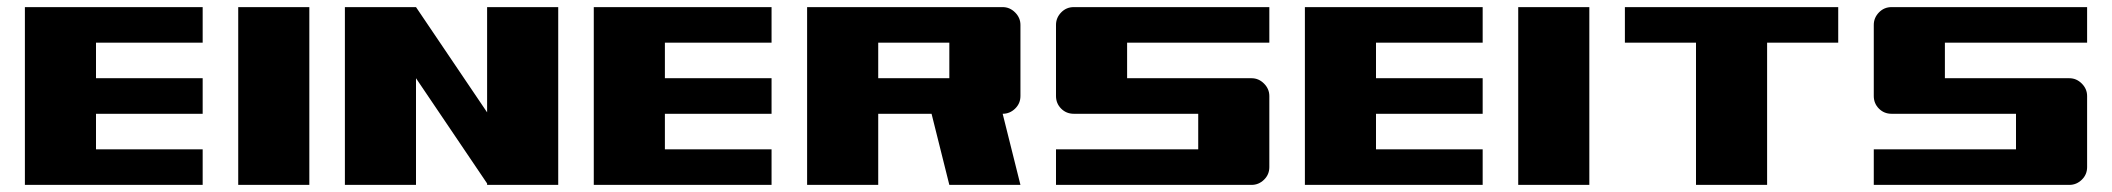

<svg xmlns="http://www.w3.org/2000/svg" viewBox="-20 -520 5940 540"><path d="M50 -500H550V-400H250V-300H550V-200H250V-100H550V0H50Z M650 -500H850V0H650Z M950 -500H1150L1350 -204V-500H1550V0H1350V-4L1150 -300V0H950Z M1650 -500H2150V-400H1850V-300H2150V-200H1850V-100H2150V0H1650Z M2250 -500H2800Q2820 -500 2835 -485Q2850 -470 2850 -450V-250Q2850 -229 2835 -214.5Q2820 -200 2800 -200L2850 0H2650L2600 -200H2450V0H2250ZM2450 -400V-300H2650V-400Z M3550 -500V-400H3150V-300H3500Q3520 -300 3535 -285Q3550 -270 3550 -250V-50Q3550 -29 3535 -14.5Q3520 0 3500 0H2950V-100H3350V-200H3000Q2979 -200 2964.5 -214.5Q2950 -229 2950 -250V-450Q2950 -470 2964.5 -485Q2979 -500 3000 -500Z M3650 -500H4150V-400H3850V-300H4150V-200H3850V-100H4150V0H3650Z M4250 -500H4450V0H4250Z M4550 -500H5150V-400H4950V0H4750V-400H4550Z M5850 -500V-400H5450V-300H5800Q5820 -300 5835 -285Q5850 -270 5850 -250V-50Q5850 -29 5835 -14.5Q5820 0 5800 0H5250V-100H5650V-200H5300Q5279 -200 5264.5 -214.5Q5250 -229 5250 -250V-450Q5250 -470 5264.5 -485Q5279 -500 5300 -500Z"/></svg>

Font: Tokeely Brookings
Style: Regular
Weight: 400
Designer: Peter Wiegel
Foundry: Peter Wiegel
Version: Version 2.001